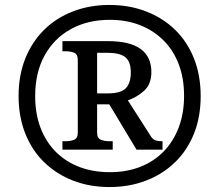

<svg xmlns="http://www.w3.org/2000/svg" viewBox="-20 -745 885 775"><path d="M422 10Q342 10 275 -16Q208 -42 158.5 -90Q109 -138 82 -206Q55 -274 55 -358Q55 -441 82 -508.5Q109 -576 158 -624.5Q207 -673 274.5 -699Q342 -725 422 -725Q502 -725 569.5 -699Q637 -673 686.5 -625Q736 -577 763 -509Q790 -441 790 -357Q790 -273 763 -205.5Q736 -138 686.5 -90Q637 -42 569.5 -16Q502 10 422 10ZM423 -50Q491 -50 546 -71.5Q601 -93 640.5 -133.5Q680 -174 701.5 -231Q723 -288 723 -358Q723 -429 701.5 -485.5Q680 -542 640 -582Q600 -622 545 -643.5Q490 -665 423 -665Q334 -665 266 -627.5Q198 -590 160 -521Q122 -452 122 -357Q122 -285 144 -228Q166 -171 206.5 -131Q247 -91 302 -70.5Q357 -50 423 -50ZM232 -141V-175H245Q265 -175 279.5 -181Q294 -187 294 -210V-503Q294 -526 279.5 -532Q265 -538 245 -538H232V-579H415Q504 -579 547.5 -547.5Q591 -516 591 -454Q591 -405 561.5 -378.5Q532 -352 496 -340L585 -201Q594 -185 604 -180Q614 -175 636 -175V-141H531L421 -324H372V-210Q372 -187 387 -181Q402 -175 421 -175H435V-141ZM414 -368Q468 -368 488 -389Q508 -410 508 -453Q508 -496 486 -514Q464 -532 411 -532H372V-368Z"/></svg>

Font: Noto Serif Kannada
Style: Bold
Weight: 700
Version: Version 2.003